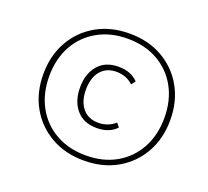

<svg xmlns="http://www.w3.org/2000/svg" viewBox="-119 -823 1057 978"><g transform="rotate(20 410.0 -334.0)"><path d="M426 10Q324 10 246.5 -34.5Q169 -79 125.5 -156.5Q82 -234 82 -334Q82 -434 125.5 -511.5Q169 -589 246.5 -633.5Q324 -678 426 -678Q528 -678 605.5 -633.5Q683 -589 726.5 -511.5Q770 -434 770 -334Q770 -234 726.5 -156.5Q683 -79 605.5 -34.5Q528 10 426 10ZM426 -18Q520 -18 590 -58Q660 -98 699 -169.5Q738 -241 738 -334Q738 -428 699 -499Q660 -570 590 -610Q520 -650 426 -650Q333 -650 262.5 -610Q192 -570 153 -499Q114 -428 114 -334Q114 -241 153 -169.5Q192 -98 262.5 -58Q333 -18 426 -18ZM431 -168Q359 -168 320 -214Q281 -260 281 -334Q281 -408 320 -454Q359 -500 431 -500Q498 -500 537 -459L520 -437Q501 -455 478 -463.5Q455 -472 430 -472Q374 -472 343.5 -434.5Q313 -397 313 -334Q313 -271 343.5 -233.5Q374 -196 430 -196Q455 -196 478 -204.5Q501 -213 520 -230L537 -209Q498 -168 431 -168Z"/></g></svg>

Font: Gantari Thin
Style: Italic
Weight: 100
Italic angle: -10°
Designer: Anugrah Pasau
Foundry: Lafontype
Version: Version 1.000; ttfautohint (v1.8.4.7-5d5b)